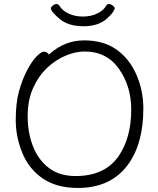

<svg xmlns="http://www.w3.org/2000/svg" viewBox="-20 -913 785 951"><path d="M513 -824Q470 -783 394 -783Q318 -783 275 -819.5Q232 -856 232 -872Q232 -878 241.5 -885.5Q251 -893 260 -893Q269 -893 274 -885Q288 -861 319.5 -846Q351 -831 390.5 -831Q430 -831 461.5 -846Q493 -861 506 -885Q511 -893 520 -893Q529 -893 538.5 -885.5Q548 -878 548 -873Q548 -857 513 -824ZM366 18Q261 18 192.5 -28.5Q124 -75 91 -154.5Q58 -234 58 -319Q58 -404 74.5 -462.5Q91 -521 114.5 -565.5Q138 -610 161 -633.5Q184 -657 197.5 -657Q211 -657 219 -647L222 -643L226 -646Q301 -713 397 -713Q493 -713 557 -667.5Q621 -622 655.5 -543.5Q690 -465 690 -375Q690 -200 612 -95Q527 18 366 18ZM399 -658Q355 -658 305.5 -637.5Q256 -617 213.5 -577Q171 -537 144 -477Q117 -417 117 -337.5Q117 -258 142.5 -190.5Q168 -123 221 -82Q274 -41 354 -41Q501 -41 569 -142Q630 -232 630 -371Q630 -485 569.5 -571.5Q509 -658 399 -658Z"/></svg>

Font: Moon Stars Kai T Light
Style: Regular
Weight: 300
Designer: GuiWonder
Version: Version 1.101